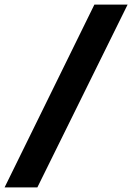

<svg xmlns="http://www.w3.org/2000/svg" viewBox="-88 -763 577 838"><path d="M-68 55 324 -743H469L75 55Z"/></svg>

Font: Saira SemiCondensed ExtraBold
Style: Italic
Weight: 800
Width: 4
Italic angle: -12°
Designer: Hector Gatti with collaboration of the Omnibus-Type team
Foundry: Omnibus-Type
Version: Version 1.101